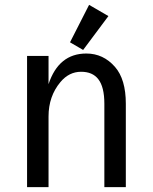

<svg xmlns="http://www.w3.org/2000/svg" viewBox="-20 -766 626 786"><path d="M90.8 0V-537.1H178.7V-421.4Q220.2 -546.9 333.5 -546.9Q402.8 -546.9 450.7 -492.2Q495.1 -441.4 495.1 -341.3V0H407.2V-341.3Q407.2 -410.2 382.3 -441.9Q358.9 -472.2 312 -472.2Q262.7 -472.2 227.5 -430.2Q178.7 -372.1 178.7 -289.1V0ZM344.7 -746.1 423.8 -700.2 320.3 -561.5 266.6 -592.8Z"/></svg>

Font: Consola Mono
Style: Book
Weight: 400
Monospace: yes
Version: Version 2.001